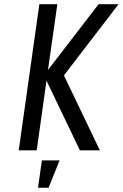

<svg xmlns="http://www.w3.org/2000/svg" viewBox="-20 -707 578 903"><path d="M68.1 0H152.7L198.7 -327.6L355.7 0H449.6L280.7 -352.4L537.6 -687.3H443.7L205.7 -378L249.7 -687.3H165.1ZM158.9 175.9H208.4L260.3 47.3H176.9Z"/></svg>

Font: Secuela ExtLt
Style: Italic
Weight: 200
Italic angle: -8°
Designer: Fernando Haro
Foundry: deFharo
Version: Version 1.704